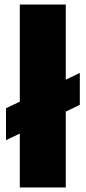

<svg xmlns="http://www.w3.org/2000/svg" viewBox="-20 -828 378 848"><path d="M67.5 0V-238L6.5 -209V-350L67.5 -379V-808H270.5V-476L332.5 -506V-365L270.5 -335V0Z"/></svg>

Font: Encode Sans SmCnd Black
Style: Regular
Weight: 900
Width: 4
Designer: Multiple Designers
Foundry: Impallari Type
Version: Version 3.002; ttfautohint (v1.8.3) -l 8 -r 50 -G 200 -x 14 